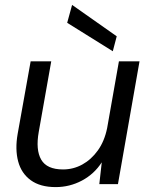

<svg xmlns="http://www.w3.org/2000/svg" viewBox="-20 -751 614 783"><path d="M207 12Q144 12 105.5 -16Q67 -44 54 -93Q41 -142 52 -205L105 -501H189L138 -213Q125 -140 148 -100Q171 -60 237 -60Q279 -60 315.5 -80Q352 -100 379 -137.5Q406 -175 417 -229L465 -501H549L461 0H385L395 -89Q364 -41 314 -14.5Q264 12 207 12ZM440 -542 254 -658 274 -731 456 -603Z"/></svg>

Font: DM Sans 18pt
Style: Italic
Weight: 400
Italic angle: -10°
Designer: Colophon Foundry, Jonny Pinhorn
Foundry: Colophon Foundry
Version: Version 4.004;gftools[0.9.30]